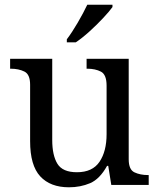

<svg xmlns="http://www.w3.org/2000/svg" viewBox="-20 -786 675 816"><path d="M273 10Q194 10 151 -36.5Q108 -83 108 -186V-426Q108 -470 83.5 -482Q59 -494 26 -494H23V-536H202V-191Q202 -126 224 -90Q246 -54 307 -54Q373 -54 403 -98.5Q433 -143 433 -216V-422Q433 -469 409 -481.5Q385 -494 351 -494H348V-536H527V-109Q527 -65 551.5 -53.5Q576 -42 609 -42H612V0H453L440 -81H435Q404 -25 363 -7.5Q322 10 273 10ZM264 -619Q286 -648 310.5 -690Q335 -732 351 -766H458V-756Q446 -739 419 -710Q392 -681 360.5 -652.5Q329 -624 302 -606H264Z"/></svg>

Font: Noto Serif Yezidi
Style: Regular
Weight: 400
Designer: Dalton Maag Ltd
Foundry: Dalton Maag Ltd
Version: Version 1.001; ttfautohint (v1.8.4.7-5d5b)